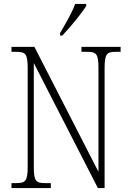

<svg xmlns="http://www.w3.org/2000/svg" viewBox="-20 -951 660 971"><path d="M284 -784V-771H295C336 -814 395 -886 416 -921V-931H360C344 -886 314 -836 284 -784ZM38 0H237V-25H209C161 -25 151 -35 151 -109V-632L475 0H509V-605C509 -679 520 -689 567 -689H590V-714H392V-689H420C467 -689 478 -679 478 -606V-82L154 -714H38V-689H61C109 -689 120 -679 120 -606V-109C120 -35 109 -25 61 -25H38Z"/></svg>

Font: Noto Serif Thai Condensed ExtraLight
Style: Regular
Weight: 200
Width: 3
Designer: Monotype Design Team
Foundry: Monotype Imaging Inc.
Version: Version 2.002